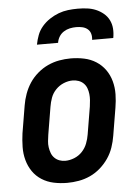

<svg xmlns="http://www.w3.org/2000/svg" viewBox="-53 -782 607 832"><g transform="rotate(-5 250.0 -366.0)"><path d="M206 8Q176 8 147.5 2Q119 -4 95.5 -19Q72 -34 56.5 -56.5Q41 -79 33.5 -106.5Q26 -134 26.5 -163.5Q27 -193 31 -222L51 -342Q55 -367 64 -392Q73 -417 87.5 -439Q102 -461 123 -479Q144 -497 168 -508Q192 -519 217 -523.5Q242 -528 267 -528Q297 -528 325.5 -522Q354 -516 377.5 -501Q401 -486 417 -463.5Q433 -441 440.5 -413.5Q448 -386 447.5 -356.5Q447 -327 442 -298L422 -178Q418 -153 409.5 -128Q401 -103 386 -81Q371 -59 350.5 -41Q330 -23 306 -12Q282 -1 256.5 3.5Q231 8 206 8ZM206 -88Q225 -88 245 -96Q265 -104 279.5 -119.5Q294 -135 301.5 -154.5Q309 -174 312 -193L332 -313Q334 -327 335 -340.5Q336 -354 334.5 -367.5Q333 -381 328.5 -393Q324 -405 315 -414Q306 -423 293.5 -427.5Q281 -432 267 -432Q248 -432 228.5 -424Q209 -416 194 -400.5Q179 -385 172 -365.5Q165 -346 162 -327L142 -207Q140 -193 138.5 -179.5Q137 -166 139 -152.5Q141 -139 145.5 -127Q150 -115 159 -106Q168 -97 180 -92.5Q192 -88 206 -88ZM127 -600Q131 -621 138.5 -641Q146 -661 160.5 -678Q175 -695 194 -707.5Q213 -720 233 -727.5Q253 -735 274 -737.5Q295 -740 316 -740Q337 -740 357 -737.5Q377 -735 395 -727.5Q413 -720 428 -707.5Q443 -695 451.5 -678Q460 -661 461.5 -641Q463 -621 459 -600H367Q369 -614 365.5 -626.5Q362 -639 352.5 -647Q343 -655 330 -658Q317 -661 303 -661Q289 -661 275 -658Q261 -655 248.5 -647Q236 -639 228.5 -626.5Q221 -614 219 -600Z"/></g></svg>

Font: Iosevka Term Curly
Style: Bold Italic
Weight: 700
Italic angle: -9°
Designer: Belleve Invis
Foundry: Belleve Invis
Version: Version 32.3.0